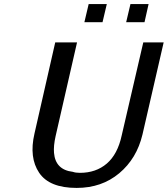

<svg xmlns="http://www.w3.org/2000/svg" viewBox="-20 -904 823 942"><path d="M599 -795 620 -884H709L689 -795ZM394 -795 415 -884H504L483 -795ZM149 -248 251 -696H358L253 -237Q242 -188 245 -154Q252 -71 337 -61Q351 -56 372 -56Q451 -56 504 -101.5Q557 -147 577 -239L683 -696H783L679 -244Q651 -126 565 -54Q479 18 356 18Q222 18 172 -56.5Q122 -131 149 -248Z"/></svg>

Font: Coval
Style: Italic
Weight: 400
Foundry: Context Ltd
Version: Version 001.000